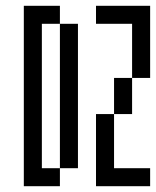

<svg xmlns="http://www.w3.org/2000/svg" viewBox="-20 -645 540 665"><path d="M500 0V-62.5H375V-250H312.5Q312.5 -250 312.5 0ZM62.5 -625Q62.5 -625 62.5 0H187.5V-62.5H125Q125 -62.5 125 -562.5H187.5Q187.5 -562.5 187.5 -62.5H250Q250 -62.5 250 -562.5H187.5V-625ZM375 -250H437.5Q437.5 -250 437.5 -375H375Q375 -375 375 -250ZM437.5 -375H500Q500 -375 500 -625H312.5V-562.5H437.5Z"/></svg>

Font: Unifont
Style: Regular
Weight: 500
Version: Version 15.1.04